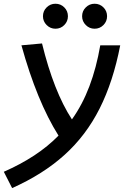

<svg xmlns="http://www.w3.org/2000/svg" viewBox="-62 -755 668 1006"><path d="M1.5 230.5 -42 145Q45.9 106.4 117.2 59.6Q188.5 12.7 244.6 -44.4Q131.3 -224.6 50.3 -517.6L158.2 -527.3Q219.7 -275.4 314.9 -129.4Q370.1 -207 406.5 -303.2Q442.9 -399.4 463.4 -517.6H567.9Q531.2 -327.6 460 -186.3Q388.7 -44.9 276.1 56.6Q163.6 158.2 1.5 230.5ZM228.5 -604.5Q201.7 -604.5 182.4 -623.8Q163.1 -643.1 163.1 -669.9Q163.1 -697.3 182.4 -716.3Q201.7 -735.4 228.5 -735.4Q255.9 -735.4 274.9 -716.3Q293.9 -697.3 293.9 -669.9Q293.9 -643.1 274.9 -623.8Q255.9 -604.5 228.5 -604.5ZM433.6 -604.5Q406.7 -604.5 387.5 -623.8Q368.2 -643.1 368.2 -669.9Q368.2 -697.3 387.5 -716.3Q406.7 -735.4 433.6 -735.4Q460.9 -735.4 480 -716.3Q499 -697.3 499 -669.9Q499 -643.1 480 -623.8Q460.9 -604.5 433.6 -604.5Z"/></svg>

Font: Cascadia Code NF
Style: Italic
Weight: 400
Italic angle: -10°
Monospace: yes
Designer: Aaron Bell
Foundry: Saja Typeworks
Version: Version 2404.023; ttfautohint (v1.8.4)